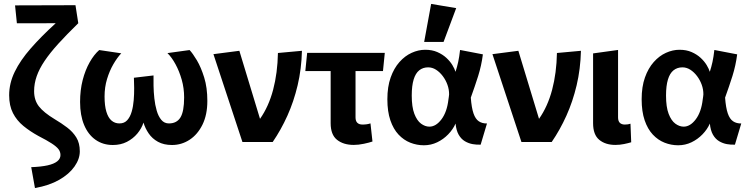

<svg xmlns="http://www.w3.org/2000/svg" viewBox="-20 -718 3794 971"><path d="M156.8 233 137.9 127.4Q187.9 125.5 220.5 118.3Q253 111 269.4 97.9Q285.8 84.8 285.8 66.3Q285.8 49.5 275.8 36.4Q265.8 23.3 241.6 7.5Q217.4 -8.3 174.2 -30.4Q131.9 -53.6 98.4 -81Q64.9 -108.4 45.6 -145.9Q26.3 -183.5 26.3 -236.4Q26.3 -296.9 54.6 -355.1Q82.9 -413.3 135.8 -473.6Q188.6 -533.9 261.7 -600.6L65.4 -600.2L56.1 -690.8L361.7 -691.7L375.9 -600.6Q317.2 -543.5 274.9 -496.8Q232.5 -450.1 205.6 -410Q178.6 -369.9 165.6 -332.6Q152.5 -295.3 152.5 -256.9Q152.5 -211.3 176.7 -180.1Q200.9 -148.9 256.5 -115.3Q290.5 -95.2 319.4 -73.3Q348.4 -51.4 366 -22.8Q383.6 5.8 383.6 47.4Q383.6 85.9 356.8 124.1Q330.1 162.3 279.6 191.3Q229.2 220.3 156.8 233Z M550.7 15.3Q500.9 15.3 463.4 -10.9Q425.9 -37.1 405.4 -86Q385 -134.9 385 -202.4Q385 -262.1 398.1 -313.1Q411.3 -364.1 433.6 -403.3Q455.9 -442.5 481.8 -464.9L593.2 -448.4Q572.4 -426.3 553.1 -392.9Q533.8 -359.5 521.3 -318.2Q508.8 -277 508.8 -230.1Q508.8 -183.2 518 -152.9Q527.1 -122.6 544 -108.2Q560.8 -93.8 584 -93.8Q608.9 -93.8 623.6 -110.3Q638.4 -126.8 646 -153.4Q653.7 -180 656.2 -211.3Q658.8 -242.6 658.5 -272.4Q658.1 -302.2 657.2 -324.8L756.4 -336.5Q756 -314.9 756.5 -284.2Q757 -253.4 760.6 -220.3Q764.2 -187.2 772.5 -158.6Q780.7 -129.9 795.8 -111.8Q810.9 -93.8 834.2 -93.8Q874 -93.8 892.6 -124.1Q911.2 -154.5 911.2 -225.3Q911.2 -272.2 899 -315Q886.8 -357.8 867.8 -392.8Q848.7 -427.9 826.8 -449.5L938.8 -464.9Q954.7 -448.1 975.7 -413Q996.6 -377.8 1012.6 -326.3Q1028.6 -274.9 1028.6 -207.7Q1028.6 -137.6 1004 -87.6Q979.3 -37.6 938.7 -11.1Q898.2 15.3 849.7 15.3Q808.3 15.3 778.9 -0.9Q749.5 -17.2 731.9 -43.2Q714.2 -69.1 705.7 -98Q696.2 -68.6 674.6 -42.6Q652.9 -16.7 621.8 -0.7Q590.7 15.3 550.7 15.3Z M1206 0 1059.4 -444.1 1190.5 -461.1 1295 -117Q1338.9 -179.4 1361.3 -264.1Q1383.7 -348.9 1385.6 -450L1507 -461.1Q1504.7 -368.7 1485.2 -286.6Q1465.7 -204.5 1433.5 -133Q1401.3 -61.5 1359.2 0Z M1769.2 14.9Q1716.9 14.9 1684.5 -10.9Q1652.2 -36.7 1652.2 -95V-379.7L1778 -397.2V-124.2Q1778 -106 1787.1 -97Q1796.2 -88.1 1813.3 -88.1Q1836.2 -88.1 1853.6 -94L1863.7 -2.3Q1847.6 3.3 1820.3 9.1Q1793 14.9 1769.2 14.9ZM1524.1 -358.6 1533.4 -450.5H1926L1916.8 -358.6Z M2123.7 16.7Q2088.1 16.7 2054.9 3.6Q2021.7 -9.5 1995.5 -37.4Q1969.3 -65.3 1954.2 -109.6Q1939 -154 1939 -216Q1939 -279.3 1955.7 -326.2Q1972.3 -373 2000.1 -404.2Q2027.8 -435.4 2061.8 -450.8Q2095.8 -466.3 2130.5 -466.3Q2165.3 -466.3 2191.8 -454.6Q2218.3 -443 2237.3 -425.5Q2256.3 -407.9 2267.7 -389Q2279.1 -370 2283.7 -354.9Q2291.5 -378.9 2297.2 -404.6Q2302.8 -430.3 2306.7 -465.3L2422.1 -443.1Q2414.9 -386.7 2398.2 -333.6Q2381.4 -280.6 2361 -224.3Q2364.7 -173.3 2374.6 -144.5Q2384.5 -115.8 2401.7 -104.5Q2418.8 -93.1 2442.8 -93.6L2410.8 13.5Q2391.4 14.6 2370.4 10.9Q2349.5 7.2 2330.8 -3.9Q2312.2 -15 2299.7 -36.6Q2287.3 -58.3 2283.9 -93.1Q2271 -63.7 2246.7 -38.6Q2222.5 -13.5 2191 1.6Q2159.5 16.7 2123.7 16.7ZM2151.6 -77.5Q2184.7 -77.5 2212.7 -114.6Q2240.7 -151.8 2247.9 -215.1Q2248.9 -221.3 2249.8 -227.9Q2250.7 -234.6 2251.2 -240.3Q2251.5 -265.1 2242.9 -289.2Q2234.3 -313.2 2219.2 -333.2Q2204.1 -353.2 2185.3 -365.3Q2166.4 -377.4 2145.2 -377.4Q2119 -377.4 2100.2 -362.4Q2081.4 -347.4 2071.9 -315.7Q2062.3 -284.1 2062.3 -234.9Q2062.3 -176.9 2075.5 -142.4Q2088.7 -107.9 2109.3 -92.7Q2130 -77.5 2151.6 -77.5ZM2125.1 -505.9 2160.4 -698.2 2287.1 -676.9 2223.2 -505.9Z M2617 0 2470.4 -444.1 2601.5 -461.1 2706 -117Q2749.9 -179.4 2772.3 -264.1Q2794.7 -348.9 2796.6 -450L2918 -461.1Q2915.7 -368.7 2896.2 -286.6Q2876.7 -204.5 2844.5 -133Q2812.3 -61.5 2770.2 0Z M3092.1 14.9Q3041.9 14.9 3010.6 -10.9Q2979.4 -36.7 2979.4 -95V-447.9L3105.7 -465.4V-124.2Q3105.7 -106 3114.5 -97Q3123.4 -88.1 3139.9 -88.1Q3156.9 -88.1 3168.5 -92.4L3172.2 1.5Q3157.7 6 3136.3 10.4Q3114.8 14.9 3092.1 14.9Z M3409.7 16.7Q3374.1 16.7 3340.9 3.6Q3307.7 -9.5 3281.5 -37.4Q3255.3 -65.3 3240.2 -109.6Q3225 -154 3225 -216Q3225 -279.3 3241.7 -326.2Q3258.3 -373 3286.1 -404.2Q3313.8 -435.4 3347.8 -450.8Q3381.8 -466.3 3416.5 -466.3Q3451.3 -466.3 3477.8 -454.6Q3504.3 -443 3523.3 -425.5Q3542.3 -407.9 3553.7 -389Q3565.1 -370 3569.7 -354.9Q3577.5 -378.9 3583.2 -404.6Q3588.8 -430.3 3592.7 -465.3L3708.1 -443.1Q3700.9 -386.7 3684.2 -333.6Q3667.4 -280.6 3647 -224.3Q3650.7 -173.3 3660.6 -144.5Q3670.5 -115.8 3687.7 -104.5Q3704.8 -93.1 3728.8 -93.6L3696.8 13.5Q3677.4 14.6 3656.4 10.9Q3635.5 7.2 3616.8 -3.9Q3598.2 -15 3585.7 -36.6Q3573.3 -58.3 3569.9 -93.1Q3557 -63.7 3532.7 -38.6Q3508.5 -13.5 3477 1.6Q3445.5 16.7 3409.7 16.7ZM3437.6 -77.5Q3470.7 -77.5 3498.7 -114.6Q3526.7 -151.8 3533.9 -215.1Q3534.9 -221.3 3535.8 -227.9Q3536.7 -234.6 3537.2 -240.3Q3537.5 -265.1 3528.9 -289.2Q3520.3 -313.2 3505.2 -333.2Q3490.1 -353.2 3471.3 -365.3Q3452.4 -377.4 3431.2 -377.4Q3405 -377.4 3386.2 -362.4Q3367.4 -347.4 3357.9 -315.7Q3348.3 -284.1 3348.3 -234.9Q3348.3 -176.9 3361.5 -142.4Q3374.7 -107.9 3395.3 -92.7Q3416 -77.5 3437.6 -77.5Z"/></svg>

Font: Ancizar Sans Thin
Style: Regular
Weight: 100
Designer: Cesar Puertas, Viviana Monsalve, Julian Moncada, Julian Prieto, Jose Castro, Mariel Hernandez, Felipe Aragon, Sara Alarc
Version: Version 8.100